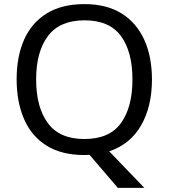

<svg xmlns="http://www.w3.org/2000/svg" viewBox="-20 -838 821 935"><path d="M720 -451Q720 -320 667.5 -228Q615 -136 512 -101L683 77H554L416 -84Q410 -84 403.5 -83.5Q397 -83 391 -83Q280 -83 206.5 -129Q133 -175 97 -258.5Q61 -342 61 -452Q61 -562 97 -644Q133 -726 206.5 -772Q280 -818 392 -818Q499 -818 572 -772.5Q645 -727 682.5 -644.5Q720 -562 720 -451ZM156 -451Q156 -316 213 -238.5Q270 -161 391 -161Q513 -161 569 -238.5Q625 -316 625 -451Q625 -586 569 -662.5Q513 -739 392 -739Q271 -739 213.5 -662.5Q156 -586 156 -451Z"/></svg>

Font: Noto Sans Kannada UI
Style: Regular
Weight: 400
Designer: Jelle Bosma - Monotype Design Team
Foundry: Monotype Imaging Inc.
Version: Version 2.005; ttfautohint (v1.8.4.7-5d5b)